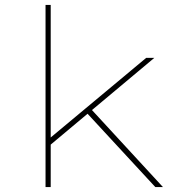

<svg xmlns="http://www.w3.org/2000/svg" viewBox="-20 -760 764 780"><path d="M177 -165V-194L574 -525H607ZM165 0V-740H186V0ZM611 0 331 -303 348 -319 642 0Z"/></svg>

Font: Lexend Mega Thin
Style: Regular
Weight: 250
Version: Version 1.007